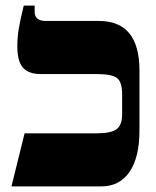

<svg xmlns="http://www.w3.org/2000/svg" viewBox="-20 -667 558 687"><path d="M21 0 68 -190H326Q378 -190 397.5 -205Q417 -220 417 -258V-330Q417 -373 399 -387.5Q381 -402 327 -402H126Q82 -402 62 -425Q42 -448 42 -501Q42 -533 47 -563.5Q52 -594 65 -647H104V-625Q104 -592 144 -592H334Q479 -592 479 -415V-200Q479 -104 443.5 -52Q408 0 342 0Z"/></svg>

Font: Noto Serif Hebrew SemiCondensed Black
Style: Regular
Weight: 900
Width: 4
Designer: Monotype Design Team
Foundry: Monotype Imaging Inc.
Version: Version 2.004; ttfautohint (v1.8.4.7-5d5b)